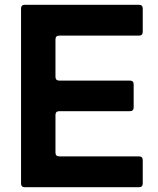

<svg xmlns="http://www.w3.org/2000/svg" viewBox="-20 -783 661 803"><path d="M84 0Q68 0 68 -16V-747Q68 -763 84 -763H561Q577 -763 577 -747V-650Q577 -634 561 -634H228Q212 -634 212 -618V-462Q212 -446 228 -446H523Q539 -446 539 -430V-334Q539 -318 523 -318H228Q212 -318 212 -302V-145Q212 -129 228 -129H561Q577 -129 577 -113V-16Q577 0 561 0Z"/></svg>

Font: Open Sauce Two
Style: Bold
Weight: 700
Designer: Alfredo Marco Pradil
Foundry: Creative Sauce Fz LLC
Version: Version 1.477